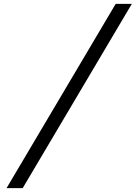

<svg xmlns="http://www.w3.org/2000/svg" viewBox="-20 -823 706 999"><path d="M582 -803H666L98 156H14Z"/></svg>

Font: Be Vietnam
Style: Italic
Weight: 400
Italic angle: -9.33299°
Designer: Gabriel Lam
Foundry: TypeRant
Version: Version 3.000